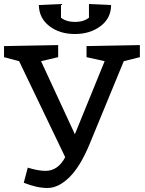

<svg xmlns="http://www.w3.org/2000/svg" viewBox="-25 -924 719 954"><path d="M417 -904 527 -899Q527 -834 475 -794.5Q423 -755 347 -755Q271 -755 220 -794.5Q169 -834 168 -899L278 -904V-836Q305 -815 348 -815Q390 -815 417 -836ZM670 -700V-640L590 -620L421 -210Q375 -98 320.5 -44Q266 10 211 10Q157 10 93 -16L113 -91Q165 -75 201 -75Q263 -75 299 -143L70 -620L-5 -640V-695L264 -700V-640L179 -620L347 -257L495 -620L405 -640V-695Z"/></svg>

Font: Bitter
Style: Regular
Weight: 400
Designer: Sol Matas
Foundry: Sol Matas
Version: Version 1.300;PS 001.300;hotconv 1.0.70;makeotf.lib2.5.58329